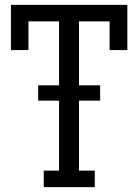

<svg xmlns="http://www.w3.org/2000/svg" viewBox="-20 -770 569 790"><path d="M137 -419H223V-682H97V-564H25V-750H504V-564H431V-682H305V-419H392V-356H305V-68H370V0H160V-68H223V-356H137Z"/></svg>

Font: Kelly Slab
Style: Regular
Weight: 400
Designer: Denis Masharov
Foundry: Denis Masharov
Version: Version 1.001